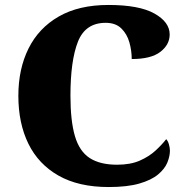

<svg xmlns="http://www.w3.org/2000/svg" viewBox="-20 -744 748 774"><path d="M418 10Q297 10 216 -36Q135 -82 94.5 -164.5Q54 -247 54 -358Q54 -466 95 -548.5Q136 -631 217 -677.5Q298 -724 417 -724Q541 -724 602.5 -689.5Q664 -655 664 -605Q664 -564 626.5 -535Q589 -506 511 -506Q511 -540 501.5 -573.5Q492 -607 469 -629.5Q446 -652 406 -652Q324 -652 294 -575.5Q264 -499 264 -358Q264 -257 282 -195.5Q300 -134 341.5 -107Q383 -80 452 -80Q506 -80 543.5 -96.5Q581 -113 607 -137Q633 -161 650 -183Q657 -176 661 -162Q665 -148 665 -137Q665 -114 654.5 -88.5Q644 -63 617 -40.5Q590 -18 541.5 -4Q493 10 418 10Z"/></svg>

Font: Noto Serif Black
Style: Regular
Weight: 900
Designer: Monotype Design Team
Foundry: Monotype Imaging Inc.
Version: Version 2.014; ttfautohint (v1.8.4.7-5d5b)